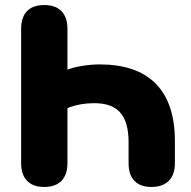

<svg xmlns="http://www.w3.org/2000/svg" viewBox="-20 -734 761 763"><path d="M156 9C215 9 248 -24 248 -85V-304C279 -318 320 -324 354 -324C445 -324 491 -280 491 -168V-85C491 -24 523 9 582 9C641 9 675 -24 675 -85V-174C675 -380 567 -478 377 -478C329 -478 277 -469 248 -457V-620C248 -681 215 -714 156 -714C96 -714 64 -681 64 -620V-85C64 -24 97 9 156 9Z"/></svg>

Font: Nunito Black
Style: Regular
Weight: 900
Designer: Vernon Adams
Foundry: Vernon Adams
Version: Version 3.602